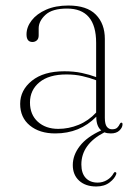

<svg xmlns="http://www.w3.org/2000/svg" viewBox="-20 -474 490 695"><path d="M53 -98Q53 -147.5 95.5 -181.8Q138 -216 213 -216Q247.5 -216 275.8 -210Q304 -204 328 -195V-319Q328 -443 222.5 -443Q169 -443 144.5 -420.2Q120 -397.5 120 -371.5V-346Q120 -333.5 113.2 -327.8Q106.5 -322 97.5 -322Q76 -322 76 -349.5Q76 -376 94.5 -400Q113 -424 147 -439Q181 -454 227.5 -454Q294.5 -454 327 -421Q359.5 -388 359.5 -333V-47.5Q359.5 -24.5 366.8 -15.2Q374 -6 385.5 -6Q398.5 -6 404.5 -12Q410.5 -18 413.5 -25Q416 -30 419.5 -30Q423.5 -30 423.5 -24Q423.5 -12.5 412.5 -1.8Q401.5 9 381 9Q368 9 358 5Q274.5 48 274.5 121.5Q274.5 153 290.2 170Q306 187 333.5 187Q351.5 187 367.2 177.8Q383 168.5 391 153.5Q393.5 148.5 397 149Q402 149.5 401 155.5Q396 171.5 377 186.2Q358 201 328.5 201Q289.5 201 266.5 180Q243.5 159 243.5 123.5Q243.5 87.5 269 54.5Q294.5 21.5 346.5 -2Q328.5 -16.5 328.5 -51.5Q269 9 180 9Q123 9 88 -19.8Q53 -48.5 53 -98ZM88.5 -103Q88.5 -59 117 -33.2Q145.5 -7.5 191 -7.5Q228.5 -7.5 264.2 -22Q300 -36.5 328 -66.5V-183.5Q304.5 -192.5 278 -198.5Q251.5 -204.5 220.5 -204.5Q157 -204.5 122.8 -176.2Q88.5 -148 88.5 -103Z"/></svg>

Font: Fraunces 72pt Thin
Style: Regular
Weight: 100
Version: Version 1.000;[b76b70a41]